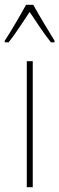

<svg xmlns="http://www.w3.org/2000/svg" viewBox="-41 -783 248 803"><path d="M98 -763H68C44 -719 0 -644 -21 -613V-606H-5C22 -639 58 -696 83 -733C110 -693 144 -640 172 -606H187V-613C175 -632 124 -716 98 -763ZM96 0V-527H71V0Z"/></svg>

Font: Noto Sans Gurmukhi UI ExtraCondensed Thin
Style: Regular
Weight: 100
Width: 2
Designer: Jelle Bosma - Monotype Design Team
Foundry: Monotype Imaging Inc.
Version: Version 2.004